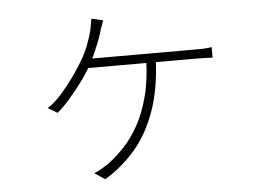

<svg xmlns="http://www.w3.org/2000/svg" viewBox="-49 -665 1098 797"><g transform="rotate(-5 500.0 -266.5)"><path d="M407 -590Q403 -577 398.5 -566Q394 -555 391 -543Q385 -522 375.5 -498.5Q366 -475 355.5 -451.5Q345 -428 334 -409Q316 -376 289.5 -340.5Q263 -305 236 -274Q209 -243 185 -224L146 -247Q178 -268 206 -300Q234 -332 258 -365.5Q282 -399 297 -425Q317 -457 330 -490.5Q343 -524 350 -552Q352 -563 354.5 -575.5Q357 -588 359 -601ZM327 -436Q337 -436 372 -436Q407 -436 455.5 -436Q504 -436 557 -436Q610 -436 657.5 -436Q705 -436 737 -436Q769 -436 776 -436Q792 -436 811 -436.5Q830 -437 846 -440V-396Q829 -397 810 -397.5Q791 -398 776 -398Q769 -398 737 -398Q705 -398 657 -398Q609 -398 555.5 -398Q502 -398 453 -398Q404 -398 368 -398Q332 -398 320 -398ZM611 -417Q606 -288 573 -195.5Q540 -103 485 -39Q430 25 358 68L315 39Q327 35 350 21.5Q373 8 384 -1Q413 -23 445 -57Q477 -91 504.5 -140Q532 -189 550.5 -257.5Q569 -326 571 -417Z"/></g></svg>

Font: Noto Sans TC ExtraLight
Style: Regular
Weight: 250
Designer: Ryoko NISHIZUKA  (kana, bopomofo & ideographs); Paul D. Hunt (Latin, Greek & Cyrillic); Sandoll Communications , Soo-you
Foundry: Adobe
Version: Version 2.004-H2;hotconv 1.0.118;makeotfexe 2.5.65603